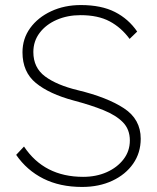

<svg xmlns="http://www.w3.org/2000/svg" viewBox="-20 -730 620 760"><path d="M305 10Q217 10 151.5 -23Q86 -56 44 -117L75 -150Q155 -30 309 -30Q361 -30 402.5 -48.5Q444 -67 469 -99.5Q494 -132 494 -174Q494 -218 466.5 -246Q439 -274 389.5 -294Q340 -314 272 -332Q175 -358 122 -401.5Q69 -445 69 -523Q69 -577 99.5 -619Q130 -661 182.5 -685.5Q235 -710 300 -710Q381 -710 435 -682.5Q489 -655 523 -605L493 -576Q460 -621 414 -645.5Q368 -670 299 -670Q247 -670 204.5 -651.5Q162 -633 137 -600Q112 -567 112 -524Q112 -462 158.5 -427.5Q205 -393 288 -373Q404 -345 470.5 -301.5Q537 -258 537 -181Q537 -125 507 -82Q477 -39 424.5 -14.5Q372 10 305 10Z"/></svg>

Font: Readex Pro Light
Style: Regular
Weight: 300
Designer: Bonnie Shaver-Troup, Thomas Jockin
Foundry: Lexend
Version: Version 1.200; ttfautohint (v1.8.3)